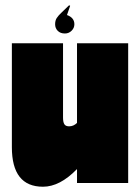

<svg xmlns="http://www.w3.org/2000/svg" viewBox="-20 -694 506 728"><path d="M466 -530V0H272V-53Q207 14 143 14Q25 14 25 -136V-530H219V-248Q219 -231 224 -223Q229 -215 242 -215Q259 -215 272 -228V-530ZM189 -602Q189 -616 195 -625.5Q201 -635 215 -648L242 -674L246 -672L234 -637Q262 -627 262 -602Q262 -588 251.5 -577.5Q241 -567 226 -567Q209 -567 199 -577Q189 -587 189 -602Z"/></svg>

Font: FFF_tuoi-tre Text
Style: Regular
Weight: 700
Designer: bBox Type GmbH
Foundry: bBox Type GmbH
Version: Version 1.001